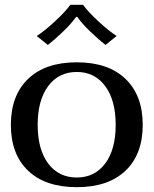

<svg xmlns="http://www.w3.org/2000/svg" viewBox="-20 -765 636 795"><path d="M132 -616Q165 -637 208 -677Q251 -717 271 -745H324Q344 -717 387 -677Q430 -637 463 -616L417 -579Q386 -603 352 -636Q318 -669 300 -695H295Q277 -669 243 -636Q209 -603 178 -579ZM25 -248Q25 -370 96.5 -438.5Q168 -507 298 -507Q428 -507 499.5 -438.5Q571 -370 571 -248Q571 -126 499.5 -58Q428 10 298 10Q168 10 96.5 -58Q25 -126 25 -248ZM459 -248Q459 -350 415.5 -408.5Q372 -467 298 -467Q223 -467 179.5 -408.5Q136 -350 136 -248Q136 -146 179.5 -88Q223 -30 298 -30Q372 -30 415.5 -88Q459 -146 459 -248Z"/></svg>

Font: Trirong Medium
Style: Regular
Weight: 500
Designer: Katatrad Team
Foundry: CadsonDemak
Version: Version 1.001